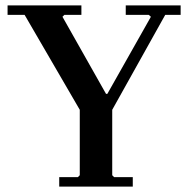

<svg xmlns="http://www.w3.org/2000/svg" viewBox="-20 -690 694 710"><path d="M8 -635V-670H281V-635H218L211 -628L372 -343H377L538 -628L530 -635H445V-670H648V-635H591L395 -284V-42L402 -35H471V0H199V-35H268L275 -42V-284L71 -635Z"/></svg>

Font: Brygada 1918 SemiBold
Style: Regular
Weight: 600
Designer: Mateusz Machalski | Borys Kosmynka | Przemek Hoffer
Foundry: NIEPODLEGLA 2018
Version: Version 3.006